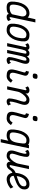

<svg xmlns="http://www.w3.org/2000/svg" viewBox="2158 -3060 1083 5440"><g transform="rotate(90 2700.0 -339.5)"><path d="M486 -71Q499 -71 513 -82Q527 -93 537 -110L575 -36Q562 -13 528 0.5Q494 14 460 14Q421 14 399.5 -0.5Q378 -15 376 -48Q353 -19 312 -2.5Q271 14 191 14Q110 14 70 -18Q30 -50 25 -122Q20 -194 43 -312Q63 -407 107.5 -479Q152 -551 216.5 -591.5Q281 -632 359 -632Q397 -632 427 -618.5Q457 -605 475 -582L524 -800H615L469 -115Q465 -95 466 -83Q467 -71 486 -71ZM200 -71Q267 -71 317 -92Q367 -113 385 -145L443 -409Q452 -470 426 -508.5Q400 -547 350 -547Q298 -547 253 -516.5Q208 -486 176 -431.5Q144 -377 127 -304Q109 -218 109.5 -166.5Q110 -115 132.5 -93Q155 -71 200 -71Z M836 14Q746 14 701.5 -18Q657 -50 651 -122Q645 -194 668 -313Q687 -405 730 -477Q773 -549 833.5 -590.5Q894 -632 964 -632Q1054 -632 1099.5 -600Q1145 -568 1152 -496Q1159 -424 1132 -305Q1112 -214 1068.5 -141.5Q1025 -69 966 -27.5Q907 14 836 14ZM845 -71Q890 -71 931 -102.5Q972 -134 1003.5 -189Q1035 -244 1048 -313Q1066 -403 1063.5 -454Q1061 -505 1035 -526Q1009 -547 955 -547Q911 -547 870.5 -515.5Q830 -484 799 -429.5Q768 -375 752 -305Q732 -215 734.5 -164Q737 -113 764 -92Q791 -71 845 -71Z M1681 14Q1643 14 1620.5 -6Q1598 -26 1596 -59Q1595 -87 1604 -133.5Q1613 -180 1631 -246Q1649 -312 1674 -397Q1699 -479 1698 -513Q1697 -547 1675 -547Q1648 -547 1630 -536Q1612 -525 1598.5 -496.5Q1585 -468 1572.5 -418.5Q1560 -369 1544 -293L1484 0H1394L1477 -394Q1489 -454 1495 -487Q1501 -520 1496.5 -533.5Q1492 -547 1473 -547Q1450 -547 1435 -538Q1420 -529 1407.5 -502.5Q1395 -476 1383 -425.5Q1371 -375 1353 -291L1292 0H1201L1312 -513Q1312 -516 1314 -520.5Q1316 -525 1314 -530Q1310 -547 1293 -547Q1285 -547 1273.5 -540.5Q1262 -534 1241 -514L1204 -582Q1218 -605 1251.5 -618.5Q1285 -632 1319 -632Q1350 -632 1369 -617Q1388 -602 1393 -580Q1408 -596 1422 -608Q1436 -620 1451 -626Q1466 -632 1482 -632Q1510 -632 1527.5 -626Q1545 -620 1554.5 -609Q1564 -598 1568 -585.5Q1572 -573 1574 -561Q1604 -597 1626.5 -614.5Q1649 -632 1684 -632Q1763 -632 1782 -571Q1801 -510 1758 -387Q1733 -316 1716 -258.5Q1699 -201 1691 -158Q1683 -115 1685 -89Q1686 -80 1692.5 -75.5Q1699 -71 1708 -71Q1720 -71 1734 -82Q1748 -93 1758 -110L1796 -36Q1783 -13 1749 0.5Q1715 14 1681 14Z M2130 14Q2047 14 2002 -12Q1957 -38 1949 -98.5Q1941 -159 1970 -262L2029 -471Q2037 -498 2027 -513.5Q2017 -529 1987 -533L2009 -618Q2074 -608 2104.5 -574Q2135 -540 2120 -484L2058 -262Q2037 -188 2040 -146Q2043 -104 2068 -87.5Q2093 -71 2138 -71Q2161 -71 2178 -78Q2195 -85 2213 -103.5Q2231 -122 2254 -155L2323 -107Q2291 -62 2261.5 -35Q2232 -8 2200.5 3Q2169 14 2130 14ZM2130 -725Q2085 -725 2071.5 -741.5Q2058 -758 2066 -799Q2074 -835 2091 -848Q2108 -861 2146 -861Q2191 -861 2205 -845Q2219 -829 2209 -787Q2202 -751 2185 -738Q2168 -725 2130 -725Z M2930 -110 2969 -36Q2955 -13 2921 0.5Q2887 14 2854 14Q2815 14 2792.5 -6Q2770 -26 2768 -59Q2768 -88 2775.5 -137.5Q2783 -187 2800 -253Q2817 -319 2845 -397Q2871 -474 2855.5 -510.5Q2840 -547 2793 -547Q2772 -547 2745.5 -532.5Q2719 -518 2692.5 -492Q2666 -466 2642 -433.5Q2618 -401 2600.5 -365.5Q2583 -330 2576 -295L2515 0H2424L2534 -513Q2534 -516 2536 -520.5Q2538 -525 2536 -530Q2534 -539 2529 -543Q2524 -547 2514 -547Q2506 -547 2495 -540.5Q2484 -534 2463 -514L2426 -582Q2440 -605 2473.5 -618.5Q2507 -632 2541 -632Q2571 -632 2593.5 -617.5Q2616 -603 2626 -579.5Q2636 -556 2625 -527L2620 -515Q2664 -572 2712 -602Q2760 -632 2803 -632Q2903 -632 2936 -568.5Q2969 -505 2930 -388Q2907 -321 2890.5 -263Q2874 -205 2865 -160Q2856 -115 2857 -89Q2858 -80 2864.5 -75.5Q2871 -71 2880 -71Q2893 -71 2906.5 -82Q2920 -93 2930 -110Z M3330 14Q3247 14 3202 -12Q3157 -38 3149 -98.5Q3141 -159 3170 -262L3229 -471Q3237 -498 3227 -513.5Q3217 -529 3187 -533L3209 -618Q3274 -608 3304.5 -574Q3335 -540 3320 -484L3258 -262Q3237 -188 3240 -146Q3243 -104 3268 -87.5Q3293 -71 3338 -71Q3361 -71 3378 -78Q3395 -85 3413 -103.5Q3431 -122 3454 -155L3523 -107Q3491 -62 3461.5 -35Q3432 -8 3400.5 3Q3369 14 3330 14ZM3330 -725Q3285 -725 3271.5 -741.5Q3258 -758 3266 -799Q3274 -835 3291 -848Q3308 -861 3346 -861Q3391 -861 3405 -845Q3419 -829 3409 -787Q3402 -751 3385 -738Q3368 -725 3330 -725Z M4091 -618H4181L4012 182H3921L3967 -35Q3949 -20 3925.5 -9Q3902 2 3876.5 8Q3851 14 3826 14Q3738 14 3695.5 -17Q3653 -48 3648.5 -120Q3644 -192 3668 -313Q3687 -406 3728 -478Q3769 -550 3827 -591Q3885 -632 3954 -632Q4002 -632 4033.5 -621.5Q4065 -611 4082 -593ZM3835 -71Q3873 -71 3903 -82.5Q3933 -94 3956 -120Q3979 -146 3996 -188.5Q4013 -231 4024 -293L4031 -338Q4042 -405 4045 -446.5Q4048 -488 4039.5 -510Q4031 -532 4007.5 -539.5Q3984 -547 3945 -547Q3902 -547 3864 -516.5Q3826 -486 3797 -431.5Q3768 -377 3752 -305Q3731 -213 3731.5 -161.5Q3732 -110 3757.5 -90.5Q3783 -71 3835 -71Z M4764 -159Q4787 -194 4831 -218Q4853 -230 4878 -241Q4883 -306 4899 -363Q4922 -447 4965 -507Q5008 -567 5067.5 -599.5Q5127 -632 5201 -632Q5273 -632 5310 -595.5Q5347 -559 5347 -489Q5347 -431 5321.5 -389Q5296 -347 5253.5 -315.5Q5211 -284 5158.5 -260.5Q5106 -237 5051 -218Q5004 -201 4962 -185Q4962 -183 4962 -180Q4962 -133 4993 -103.5Q5024 -74 5068 -74Q5104 -74 5142.5 -87Q5181 -100 5217 -123.5Q5253 -147 5279 -176L5321 -100Q5287 -66 5241.5 -40Q5196 -14 5147 0Q5098 14 5054 14Q5002 14 4961.5 -10Q4921 -34 4899 -77Q4882 -109 4877 -149Q4867 -144 4857 -139Q4819 -117 4802 -89Q4777 -47 4751 -24.5Q4725 -2 4700 6Q4675 14 4653 14Q4624 14 4601 -0.5Q4578 -15 4568 -38.5Q4558 -62 4568 -91L4574 -103Q4531 -46 4488 -16Q4445 14 4401 14Q4294 14 4259.5 -49.5Q4225 -113 4264 -230Q4286 -297 4303.5 -355.5Q4321 -414 4330 -458.5Q4339 -503 4336 -529Q4335 -539 4329 -543Q4323 -547 4314 -547Q4301 -547 4287.5 -536.5Q4274 -526 4263 -508L4225 -582Q4239 -605 4273 -618.5Q4307 -632 4340 -632Q4380 -632 4402 -612Q4424 -592 4425 -559Q4426 -531 4418.5 -481Q4411 -431 4394 -365Q4377 -299 4349 -221Q4323 -144 4339.5 -107.5Q4356 -71 4410 -71Q4432 -71 4457.5 -85.5Q4483 -100 4508 -126Q4533 -152 4555.5 -184.5Q4578 -217 4594.5 -252.5Q4611 -288 4618 -323L4679 -618H4770L4660 -105Q4659 -102 4658 -97.5Q4657 -93 4658 -88Q4659 -79 4665 -75Q4671 -71 4679 -71Q4686 -71 4694 -73Q4702 -75 4718.5 -93Q4735 -111 4764 -159ZM4968 -271Q5006 -284 5045 -296Q5102 -314 5151 -337Q5200 -360 5230 -394.5Q5260 -429 5260 -480Q5260 -512 5240.5 -529.5Q5221 -547 5192 -547Q5141 -547 5099 -521.5Q5057 -496 5026.5 -448Q4996 -400 4979 -332Q4972 -303 4968 -271Z"/></g></svg>

Font: Victor Mono Thin SemiBold
Style: Italic
Weight: 600
Italic angle: -12°
Monospace: yes
Version: Version 1.561;gftools[0.9.30]